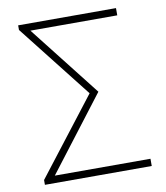

<svg xmlns="http://www.w3.org/2000/svg" viewBox="-82 -794 746 862"><g transform="rotate(-10 291.0 -363.0)"><path d="M53 -22 322 -370 59 -705V-726H505V-693H109L362 -370L104 -33H540V0H53Z"/></g></svg>

Font: Noto Sans CJK TC Thin
Style: Regular
Weight: 250
Designer: Ryoko NISHIZUKA ???? (kana & ideographs); Paul D. Hunt (Latin, Greek & Cyrillic); Wenlong ZHANG ??? (bopomofo); Sandoll 
Foundry: Adobe Systems Incorporated
Version: Version 1.004 January 19, 2016